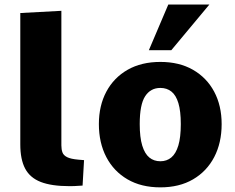

<svg xmlns="http://www.w3.org/2000/svg" viewBox="-20 -809 1028 840"><path d="M283.2 5.4Q205.6 5.4 158.4 -12.9Q111.3 -31.2 90.1 -71.3Q68.8 -111.3 68.8 -177.2V-752L248.5 -761.7V-172.9Q248.5 -155.3 253.2 -142.3Q257.8 -129.4 273.9 -121.3Q290 -113.3 323.7 -110.4Q329.6 -109.9 335.7 -109.4Q341.8 -108.9 347.7 -108.4L341.3 2.9Q316.9 4.9 304.7 5.1Q292.5 5.4 283.2 5.4Z M681.6 10.7Q598.1 10.7 537.8 -24.4Q477.5 -59.6 445.1 -121.8Q412.6 -184.1 412.6 -266.1Q412.6 -346.7 445.3 -408Q478 -469.2 538.3 -503.7Q598.6 -538.1 681.6 -538.1Q764.2 -538.1 824.2 -503.7Q884.3 -469.2 917 -408Q949.7 -346.7 949.7 -266.1Q949.7 -184.1 917.2 -121.8Q884.8 -59.6 824.7 -24.4Q764.6 10.7 681.6 10.7ZM681.6 -103.5Q709.5 -103.5 729.5 -120.1Q749.5 -136.7 760.3 -172.6Q771 -208.5 771 -266.1Q771 -322.8 760.5 -357.7Q750 -392.6 730 -408.4Q710 -424.3 681.6 -424.3Q638.7 -424.3 615 -387.9Q591.3 -351.6 591.3 -266.1Q591.3 -208 602.3 -172.1Q613.3 -136.2 633.3 -119.9Q653.3 -103.5 681.6 -103.5ZM631.3 -589.4 716.3 -789.1H896L729.5 -589.4Z"/></svg>

Font: Comme ExtraBold
Style: Regular
Weight: 800
Version: Version 1.000;gftools[0.9.27]